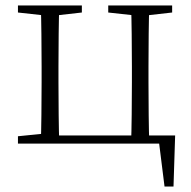

<svg xmlns="http://www.w3.org/2000/svg" viewBox="-20 -528 703 706"><path d="M130 0H198C196 -48 195 -158 195 -226V-283C195 -349 196 -460 198 -508H130C132 -460 133 -349 133 -283V-226C133 -158 132 -48 130 0ZM462 0H529C527 -48 526 -158 526 -226V-283C526 -349 527 -460 529 -508H462C464 -460 465 -349 465 -283V-226C465 -158 464 -48 462 0ZM585 158H618L624 -30H163V0H593L562 -26ZM46 -482 155 -470H175L281 -482V-508H46ZM378 -482 487 -470H507L613 -482V-508H378ZM46 0H163V-38H155L46 -27Z"/></svg>

Font: Source Han Serif TW VF
Style: Regular
Weight: 250
Designer: Ryoko NISHIZUKA 西塚涼子 (kana & ideographs); Frank Grießhammer (Latin, Greek & Cyrillic); Wenlong ZHANG 张文龙 (bopomofo); San
Foundry: Adobe
Version: Version 2.002;hotconv 1.1.0;makeotfexe 2.6.0